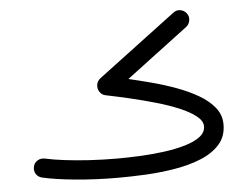

<svg xmlns="http://www.w3.org/2000/svg" viewBox="-47 -640 943 727"><g transform="rotate(-5 425.0 -276.0)"><path d="M444.8 -339.4Q484.9 -330.1 531.2 -317.9Q577.6 -305.7 623 -289.1Q668.5 -272.5 706.1 -250.7Q743.7 -229 766.1 -200.9Q788.6 -172.9 788.6 -136.7Q788.6 -91.3 762 -61.3Q735.4 -31.2 690.9 -12.9Q646.5 5.4 592 14.6Q537.6 23.9 481.2 26.9Q424.8 29.8 374.5 29.8Q289.6 29.8 212.2 22.5Q134.8 15.1 86.9 3.9Q70.8 0 63.5 -12.5Q56.2 -24.9 59.6 -40.5Q63 -54.7 75.7 -62.5Q88.4 -70.3 105.5 -66.4Q133.3 -60.1 176.5 -54.7Q219.7 -49.3 271.5 -46.1Q323.2 -43 376.5 -43Q417 -43 463.1 -45.2Q509.3 -47.4 553.7 -53.2Q598.1 -59.1 634.5 -69.6Q670.9 -80.1 692.6 -96.4Q714.4 -112.8 714.4 -136.2Q714.4 -156.7 690.9 -175.3Q667.5 -193.8 628.7 -210.2Q589.8 -226.6 542.2 -240.2Q494.6 -253.9 445.6 -265.4Q396.5 -276.9 353.5 -285.6Q338.9 -288.6 331.1 -300.8Q323.2 -313 325.2 -327.6Q327.1 -342.3 340.8 -352.5L636.2 -574.7Q648.9 -584.5 663.6 -581.8Q678.2 -579.1 686.5 -567.9Q696.3 -555.7 693.6 -540.3Q690.9 -524.9 679.7 -516.6Z"/></g></svg>

Font: Mikhak-FD Regular
Style: FD-Regular
Weight: 400
Designer: Amin Abedi
Version: Version 3.2